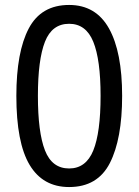

<svg xmlns="http://www.w3.org/2000/svg" viewBox="-20 -745 560 775"><path d="M473 -358Q473 -184 423.5 -87Q374 10 259 10Q153 10 99.5 -79.5Q46 -169 46 -358Q46 -535 96 -630Q146 -725 259 -725Q367 -725 420 -630Q473 -535 473 -358ZM133 -358Q133 -211 161.5 -138Q190 -65 259 -65Q327 -65 356.5 -137.5Q386 -210 386 -358Q386 -504 356.5 -576.5Q327 -649 259 -649Q190 -649 161.5 -576.5Q133 -504 133 -358Z"/></svg>

Font: Noto Sans SemiCondensed
Style: Regular
Weight: 400
Width: 4
Designer: Monotype Design Team
Foundry: Monotype Imaging Inc.
Version: Version 2.013; ttfautohint (v1.8.4.7-5d5b)